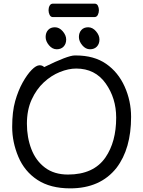

<svg xmlns="http://www.w3.org/2000/svg" viewBox="-20 -1018 785 1056"><path d="M508 -846Q527 -824 527 -800.5Q527 -777 513 -762Q499 -747 475 -747Q451 -747 432.5 -769Q414 -791 414 -814.5Q414 -838 427.5 -853Q441 -868 465 -868Q489 -868 508 -846ZM325 -846Q344 -824 344 -800.5Q344 -777 330 -762Q316 -747 292 -747Q268 -747 249.5 -769Q231 -791 231 -814.5Q231 -838 244.5 -853Q258 -868 282 -868Q306 -868 325 -846ZM499 -924H271Q259 -924 253 -936Q247 -948 247 -962Q247 -976 253 -987Q259 -998 272 -998H500Q513 -998 518.5 -986.5Q524 -975 524 -961.5Q524 -948 518 -936Q512 -924 499 -924ZM198 -659Q213 -659 223 -649Q353 -713 391 -713Q394 -713 397 -713Q497 -713 563.5 -667Q630 -621 665.5 -542Q701 -463 701 -375Q701 -200 621 -95Q532 18 366 18Q257 18 186 -28.5Q115 -75 81 -155.5Q47 -236 47 -320Q47 -404 63.5 -462Q80 -520 104.5 -564Q129 -608 154 -633.5Q179 -659 198 -659ZM354 -58Q495 -58 560 -152Q619 -238 619 -371Q619 -478 561 -559.5Q503 -641 399 -641Q357 -641 309.5 -622Q262 -603 221 -565Q180 -527 154 -470Q128 -413 128 -337.5Q128 -262 152.5 -198Q177 -134 227.5 -96Q278 -58 354 -58Z"/></svg>

Font: Moon Stars Kai
Style: Bold
Weight: 700
Designer: GuiWonder
Version: Version 1.101